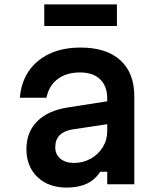

<svg xmlns="http://www.w3.org/2000/svg" viewBox="-20 -837 740 872"><path d="M435 -57Q390 15 283 15Q200 15 150 -33Q100 -81 100 -160Q100 -237 149 -286Q198 -335 288 -349L467 -377V-390Q467 -446 434.5 -477Q402 -508 344 -508Q282 -508 242 -478Q202 -448 191 -393H70Q79 -499 152.5 -560Q226 -621 346 -621Q463 -621 526.5 -563.5Q590 -506 590 -399V0H467V-57ZM231 -168Q231 -136 254 -116.5Q277 -97 316 -97Q357 -97 391.5 -116Q426 -135 446.5 -168Q467 -201 467 -241V-273L308 -249Q231 -236 231 -168ZM181 -719V-817H511V-719Z"/></svg>

Font: Martian Mono Medium
Style: Regular
Weight: 500
Monospace: yes
Designer: Roman Shamin
Foundry: Evil Martians
Version: Version 1.000; ttfautohint (v1.8.4.7-5d5b)